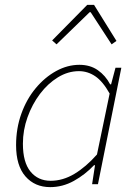

<svg xmlns="http://www.w3.org/2000/svg" viewBox="-20 -756 564 788"><path d="M186 12Q123 12 84.5 -32Q46 -76 46 -160Q46 -229 67.5 -289Q89 -349 126.5 -394Q164 -439 210.5 -464.5Q257 -490 306 -490Q350 -490 381.5 -468Q413 -446 432 -410H436L454 -478H478L382 0H358L370 -78H366Q329 -39 283 -13.5Q237 12 186 12ZM188 -14Q238 -14 285.5 -42.5Q333 -71 378 -122L430 -372Q402 -422 371 -443Q340 -464 304 -464Q259 -464 217.5 -438.5Q176 -413 144 -370.5Q112 -328 93 -275Q74 -222 74 -166Q74 -90 105 -52Q136 -14 188 -14ZM212 -574 194 -590 338 -736H366L458 -588L438 -574L352 -706H348Z"/></svg>

Font: Source Sans Variable
Style: Italic
Weight: 200
Italic angle: -11°
Designer: Paul D. Hunt
Foundry: Adobe Systems Incorporated
Version: Version 3.006;hotconv 1.0.111;makeotfexe 2.5.65597